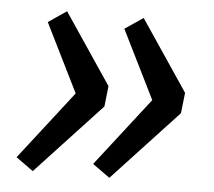

<svg xmlns="http://www.w3.org/2000/svg" viewBox="-42 -581 653 587"><g transform="rotate(5 284.5 -287.0)"><path d="M287 -318 280 -255 79 -39 26 -77 189 -287 85 -497 141 -535ZM522 -318 515 -255 314 -39 261 -77 424 -287 320 -497 376 -535Z"/></g></svg>

Font: FiraGO
Style: Italic
Weight: 400
Italic angle: -8°
Designer: bBox Type GmbH
Foundry: bBox Type GmbH
Version: Version 1.001